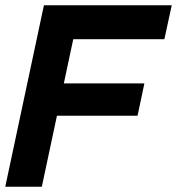

<svg xmlns="http://www.w3.org/2000/svg" viewBox="-27 -710 673 730"><path d="M-7 0 140 -690H279L132 0ZM113 -270 139 -393H522L496 -270ZM175 -561 202 -690H626L598 -561Z"/></svg>

Font: Radio Canada Big SemiBold
Style: Italic
Weight: 600
Italic angle: -12°
Designer: Étienne Aubert Bonn
Foundry: Coppers and Brasses
Version: Version 1.001